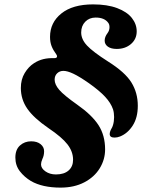

<svg xmlns="http://www.w3.org/2000/svg" viewBox="-20 -698 698 875"><path d="M121 127Q91 109 70.5 82.5Q50 56 50 20Q50 -16 71 -35Q92 -54 122 -54Q149 -54 165 -41Q181 -28 181 -9Q181 11 173 27Q167 41 167 51Q167 69 187 83Q207 97 235 97Q272 97 292.5 79Q313 61 313 30Q313 -7 287.5 -40Q262 -73 201 -114Q134 -160 104.5 -202.5Q75 -245 75 -297Q75 -336 92.5 -365Q110 -394 135 -410Q155 -423 177.5 -428.5Q200 -434 227 -433Q240 -433 240 -441Q240 -446 236 -451Q222 -470 215 -488Q208 -506 208 -530Q208 -595 259.5 -636.5Q311 -678 404 -678Q469 -678 514 -661Q559 -644 581 -616Q603 -588 603 -555Q603 -520 577 -497.5Q551 -475 512 -475Q486 -475 471.5 -485.5Q457 -496 457 -513Q457 -530 470 -547Q479 -559 479 -574Q479 -586 474 -593Q457 -618 416 -618Q387 -618 368.5 -599Q350 -580 350 -550Q350 -519 376.5 -490.5Q403 -462 472 -418Q550 -369 579 -322Q608 -275 608 -216Q608 -162 585 -126Q562 -90 527 -76Q514 -71 502 -71Q480 -71 480 -87Q480 -98 488 -112Q492 -118 495 -128Q500 -145 500 -164.5Q500 -184 495 -200Q485 -229 459 -257Q433 -285 385 -319Q342 -349 314.5 -362Q287 -375 269 -375Q252 -375 240.5 -364Q229 -353 229 -335Q229 -313 250 -288.5Q271 -264 332 -221Q399 -174 429 -127.5Q459 -81 459 -17Q459 29 434.5 69Q410 109 364 133Q318 157 256 157Q173 157 121 127Z"/></svg>

Font: Raigarh
Style: Regular
Weight: 400
Designer: jaikishan Patel
Foundry: MagicType
Version: Version 1.000;FEAKit 1.0